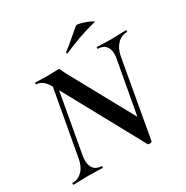

<svg xmlns="http://www.w3.org/2000/svg" viewBox="-187 -947 1081 1115"><g transform="rotate(-30 353.5 -390.0)"><path d="M102 -613Q99 -613 99 -619Q99 -625 102 -625L149 -624Q164 -623 189 -623Q213 -623 230.5 -624Q248 -625 254 -625Q260 -625 263 -621.5Q266 -618 270 -607Q272 -603 276.5 -593.5Q281 -584 287 -573L523 -143L516 7Q516 10 510.5 12.5Q505 15 499 15Q490 15 487 9L185 -543Q163 -582 143.5 -597.5Q124 -613 102 -613ZM-2 -12Q36 -12 63.5 -40Q91 -68 99 -116L187 -602L214 -600L127 -116Q125 -106 125 -88Q125 -52 143 -32Q161 -12 193 -12Q195 -12 195 -6Q195 0 193 0Q167 0 153 -1L96 -2L42 -1Q27 0 -2 0Q-5 0 -5 -6Q-5 -12 -2 -12ZM497 -54 580 -509Q583 -526 583 -539Q583 -574 565 -593.5Q547 -613 515 -613Q512 -613 512 -619Q512 -625 515 -625L551 -624Q587 -622 612 -622Q630 -622 666 -624L710 -625Q712 -625 712 -619Q712 -613 710 -613Q672 -613 644.5 -585Q617 -557 608 -509L516 7ZM349 -678Q345 -678 344 -682.5Q343 -687 346 -689Q376 -711 430 -758Q469 -791 471 -793Q477 -798 507.5 -789.5Q538 -781 561.5 -769.5Q585 -758 573 -756Q511 -741 459.5 -722.5Q408 -704 351 -679Z"/></g></svg>

Font: Cormorant Garamond
Style: Bold Italic
Weight: 700
Italic angle: -10°
Designer: Christian Thalmann (Catharsis Fonts)
Foundry: Catharsis Fonts
Version: Version 4.000